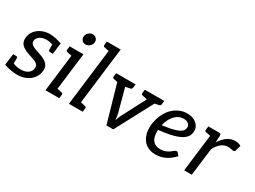

<svg xmlns="http://www.w3.org/2000/svg" viewBox="-47 -1335 2578 1942"><g transform="rotate(30 1242.0 -364.5)"><path d="M167 8Q131 8 87.5 0Q44 -8 13 -20L22 -94L65 -84Q77 -75 104.5 -65.5Q132 -56 170 -56Q227 -56 257 -79.5Q287 -103 291 -137Q294 -167 278 -183Q262 -199 233.5 -209Q205 -219 171 -230Q136 -242 108 -258Q80 -274 65.5 -299.5Q51 -325 56 -364Q61 -409 88.5 -443Q116 -477 159 -496Q202 -515 253 -515Q282 -515 316.5 -508Q351 -501 392 -487L384 -427L332 -434Q312 -440 290.5 -444Q269 -448 250 -448Q221 -448 197.5 -439Q174 -430 159 -414Q144 -398 141 -377Q138 -349 157.5 -332.5Q177 -316 206.5 -306Q236 -296 263 -287Q295 -277 322.5 -261Q350 -245 366 -219Q382 -193 376 -151Q371 -106 343 -70Q315 -34 269.5 -13Q224 8 167 8ZM323 -448 385 -435 376 -357H343Q332 -357 328 -361.5Q324 -366 324 -373ZM82 -61 20 -74 30 -152H63Q73 -152 77.5 -147.5Q82 -143 82 -136Z M495 0 557 -507H646L584 0ZM554 0 574 -78 647 -62Q656 -60 659 -55Q662 -50 661 -41L656 0ZM587 -507 567 -429 494 -445Q485 -447 482 -452Q479 -457 480 -466L485 -507ZM613 -603Q587 -603 571 -622Q555 -641 558 -666Q561 -692 582 -711Q603 -730 629 -730Q655 -730 671.5 -711Q688 -692 685 -666Q682 -641 660.5 -622Q639 -603 613 -603Z M769 0 859 -737H948L858 0ZM828 0 848 -78 921 -62Q930 -60 933 -55Q936 -50 935 -41L930 0ZM889 -737 869 -659 796 -675Q788 -677 784.5 -682Q781 -687 782 -696L787 -737Z M1207 0 1062 -507H1135Q1146 -507 1152.5 -501.5Q1159 -496 1161 -488L1249 -162Q1252 -149 1254.5 -132Q1257 -115 1259 -91Q1265 -108 1271.5 -126Q1278 -144 1288 -162L1458 -488Q1462 -496 1469 -501.5Q1476 -507 1486 -507H1556L1287 0ZM1121 -482 1124 -507H1199L1196 -482ZM1432 -482 1435 -507H1510L1507 -482ZM1130 -507 1110 -429 1037 -445Q1028 -447 1025 -452Q1022 -457 1023 -466L1028 -507ZM1255 -507 1250 -466Q1249 -457 1244.5 -452Q1240 -447 1232 -445L1155 -429L1153 -507ZM1465 -507 1445 -429 1372 -445Q1363 -447 1360 -452Q1357 -457 1358 -466L1363 -507ZM1590 -507 1585 -466Q1584 -457 1579.5 -452Q1575 -447 1567 -445L1490 -429L1488 -507Z M1781 7Q1722 7 1680.5 -18.5Q1639 -44 1616.5 -90.5Q1594 -137 1594 -199Q1594 -219 1596 -238.5Q1598 -258 1603 -277Q1611 -315 1626.5 -350Q1642 -385 1665 -415Q1676 -430 1689.5 -443Q1703 -456 1717 -467Q1746 -489 1781.5 -501.5Q1817 -514 1857 -514Q1903 -514 1936.5 -497.5Q1970 -481 1987.5 -454.5Q2005 -428 2005 -398Q2005 -365 1991.5 -338Q1978 -311 1942 -288Q1918 -273 1882 -260.5Q1846 -248 1796.5 -238.5Q1747 -229 1681 -222Q1681 -217 1681 -208.5Q1681 -200 1681 -201Q1681 -134 1710 -98.5Q1739 -63 1798 -63Q1830 -63 1856.5 -73.5Q1883 -84 1901 -97Q1909 -104 1918.5 -111.5Q1928 -119 1937 -124.5Q1946 -130 1954 -130Q1964 -130 1971 -121L1993 -94Q1946 -44 1894.5 -18.5Q1843 7 1781 7ZM1690 -281Q1741 -288 1779 -295.5Q1817 -303 1842.5 -311.5Q1868 -320 1885 -330Q1910 -344 1918 -360.5Q1926 -377 1926 -395Q1926 -416 1906.5 -433Q1887 -450 1852 -450Q1810 -450 1777.5 -427Q1745 -404 1722.5 -366Q1700 -328 1690 -281Z M2115 0 2177 -507H2228Q2243 -507 2248.5 -501.5Q2254 -496 2253 -482L2249 -403Q2282 -456 2323.5 -486Q2365 -516 2417 -516Q2438 -516 2454.5 -511Q2471 -506 2484 -498L2465 -431Q2463 -425 2458 -422Q2453 -419 2447 -419Q2440 -419 2420.5 -423.5Q2401 -428 2386 -428Q2341 -428 2306 -401Q2271 -374 2244 -323L2204 0ZM2207 -507 2187 -429 2114 -445Q2105 -447 2102 -452Q2099 -457 2100 -466L2105 -507Z"/></g></svg>

Font: Aleo
Style: Italic
Weight: 400
Italic angle: -7°
Designer: Alessio Laiso
Foundry: Alessio Laiso
Version: Version 2.001;gftools[0.9.29]